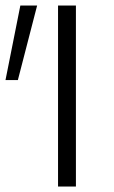

<svg xmlns="http://www.w3.org/2000/svg" viewBox="-38 -678 416 698"><path d="M173 0V-658H238V0ZM27 -387H-18L36 -658H97Z"/></svg>

Font: Ysabeau Office Light
Style: Regular
Weight: 300
Designer: Christian Thalmann (Catharsis Fonts)
Version: Version 2.001;gftools[0.9.30]; featfreeze: tnum,lnum,ss02